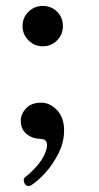

<svg xmlns="http://www.w3.org/2000/svg" viewBox="-20 -462 333 647"><path d="M87 161Q73 170 64 158Q60 152 60 145Q60 138 67 133Q81 123 103 99Q125 75 135 46Q140 31 137.5 19Q135 7 116 6Q88 5 69 -11Q50 -27 50 -55Q50 -78 68 -97Q86 -116 118 -116Q149 -116 172.5 -90.5Q196 -65 196 -23Q196 17 177.5 54Q159 91 134 119Q109 147 87 161ZM124 -306Q96 -306 76 -326Q56 -346 56 -374Q56 -403 76 -422.5Q96 -442 124 -442Q153 -442 172.5 -422.5Q192 -403 192 -374Q192 -346 172.5 -326Q153 -306 124 -306Z"/></svg>

Font: Zen Old Mincho
Style: Regular
Weight: 400
Designer: Yoshimichi Ohira
Foundry: Positype
Version: Version 1.001